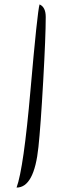

<svg xmlns="http://www.w3.org/2000/svg" viewBox="-20 -717 299 869"><path d="M55 132Q87 45 118 -309Q149 -663 159 -697Q187 -685 187 -640Q187 -554 175.5 -349.5Q164 -145 154 -52Q135 132 55 132Z"/></svg>

Font: DancingScriptRegular
Style: Regular
Weight: 400
Designer: Pablo Impallari
Foundry: Pablo Impallari. www.impallari.com
Version: Version 1.002